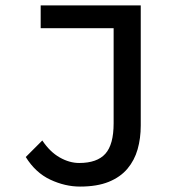

<svg xmlns="http://www.w3.org/2000/svg" viewBox="-20 -676 640 708"><path d="M275 12Q220 12 165.5 -13.5Q111 -39 75 -97L136 -158Q164 -116 200 -95.5Q236 -75 272 -75Q338 -75 368.5 -109Q399 -143 399 -221V-572H130V-656H499V-213Q499 -166 487.5 -125.5Q476 -85 450 -54Q424 -23 381 -5.5Q338 12 275 12Z"/></svg>

Font: SauceCodePro Nerd Font Mono
Style: Regular
Weight: 500
Monospace: yes
Designer: Paul D. Hunt, Teo Tuominen
Foundry: Adobe Systems Incorporated
Version: Version 2.030;PS 1.000;hotconv 16.6.51;makeotf.lib2.5.65220;